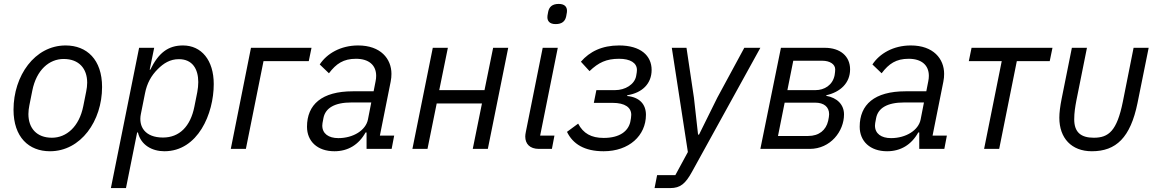

<svg xmlns="http://www.w3.org/2000/svg" viewBox="-20 -760 5913 980"><path d="M235 12C393 12 501 -143 501 -316C501 -456 423 -528 315 -528C157 -528 49 -373 49 -200C49 -60 127 12 235 12ZM245 -57C167 -57 125 -106 125 -178C125 -193 127 -208 130 -223L145 -298C166 -403 231 -459 305 -459C383 -459 425 -410 425 -338C425 -323 423 -308 420 -293L405 -218C384 -113 319 -57 245 -57Z M546 200H623L680 -84H684C699 -19 757 12 819 12C990 12 1071 -179 1071 -331C1071 -453 1008 -528 914 -528C838 -528 789 -490 747 -404H744L767 -516H690ZM812 -58C720 -58 686 -114 699 -178L720 -283C730 -335 752 -374 785 -407C815 -437 848 -458 893 -458C962 -458 992 -408 992 -341C992 -324 990 -307 987 -290L972 -215C952 -115 896 -58 812 -58Z M1158 0H1235L1325 -448H1556L1570 -516H1261Z M1687 12C1756 12 1811 -21 1846 -84H1851V0H1979L1992 -68H1919L1974 -343C1977 -358 1978 -370 1978 -383C1978 -460 1923 -528 1808 -528C1718 -528 1648 -486 1612 -431L1659 -386C1696 -435 1733 -460 1797 -460C1862 -460 1900 -428 1900 -373C1900 -363 1899 -355 1897 -345L1887 -294H1781C1622 -294 1547 -226 1547 -113C1547 -39 1600 12 1687 12ZM1707 -55C1657 -55 1625 -78 1625 -119C1625 -126 1626 -133 1631 -158C1641 -208 1687 -237 1774 -237H1875L1858 -150C1847 -95 1783 -55 1707 -55Z M2085 0H2162L2209 -232H2440L2393 0H2470L2574 -516H2497L2453 -300H2222L2266 -516H2189Z M2816 -637C2849 -637 2865 -652 2870 -677C2874 -696 2874 -701 2874 -705C2874 -724 2863 -740 2832 -740C2799 -740 2783 -725 2778 -700C2774 -681 2774 -676 2774 -672C2774 -653 2785 -637 2816 -637ZM2797 0 2810 -68H2737L2827 -516H2750L2664 -87C2662 -77 2661 -70 2661 -63C2661 -26 2684 0 2731 0Z M3061 12C3191 12 3277 -68 3277 -174C3277 -228 3244 -264 3181 -270L3182 -274C3258 -286 3306 -333 3306 -403C3306 -476 3250 -528 3140 -528C3053 -528 2990 -497 2945 -445L2989 -397C3035 -441 3075 -460 3140 -460C3197 -460 3231 -439 3231 -403C3231 -397 3230 -387 3227 -372C3219 -329 3171 -300 3120 -300H3024L3011 -235H3106C3171 -235 3202 -211 3202 -174C3202 -166 3200 -150 3197 -137C3186 -91 3144 -56 3061 -56C2998 -56 2957 -79 2931 -129L2874 -87C2904 -25 2963 12 3061 12Z M3641 -261 3548 -73H3543L3522 -261L3484 -516H3409L3491 16L3427 134H3334L3321 200H3401C3453 200 3479 177 3512 117L3861 -516H3779Z M3861 0H4113C4219 0 4288 -90 4288 -176C4288 -226 4253 -261 4197 -271L4198 -274C4269 -290 4319 -336 4319 -406C4319 -473 4269 -516 4190 -516H3966ZM3999 -300 4029 -450H4177C4216 -450 4243 -432 4243 -406C4243 -399 4242 -387 4240 -376C4230 -325 4187 -300 4143 -300ZM3951 -66 3985 -236H4141C4186 -236 4212 -214 4212 -177C4212 -170 4210 -156 4207 -143C4196 -96 4161 -66 4105 -66Z M4508 12C4577 12 4632 -21 4667 -84H4672V0H4800L4813 -68H4740L4795 -343C4798 -358 4799 -370 4799 -383C4799 -460 4744 -528 4629 -528C4539 -528 4469 -486 4433 -431L4480 -386C4517 -435 4554 -460 4618 -460C4683 -460 4721 -428 4721 -373C4721 -363 4720 -355 4718 -345L4708 -294H4602C4443 -294 4368 -226 4368 -113C4368 -39 4421 12 4508 12ZM4528 -55C4478 -55 4446 -78 4446 -119C4446 -126 4447 -133 4452 -158C4462 -208 4508 -237 4595 -237H4696L4679 -150C4668 -95 4604 -55 4528 -55Z M5003 0H5080L5170 -448H5338L5352 -516H4939L4925 -448H5093Z M5528 -516H5451L5399 -257C5391 -217 5387 -185 5387 -159C5387 -55 5449 12 5553 12C5677 12 5750 -58 5786 -234L5843 -516H5766L5711 -240C5681 -92 5639 -57 5563 -57C5497 -57 5463 -85 5463 -151C5463 -185 5468 -215 5474 -247Z"/></svg>

Font: Braiins Sans
Style: Italic
Weight: 400
Italic angle: -11.31°
Designer: Mike Abbink, Paul van der Laan, Pieter van Rosmalen, Jiri Chlebus, Lubos Buracinsky
Foundry: Bold Monday, Sudetype
Version: Version 1.000;hotconv 1.0.109;makeotfexe 2.5.65596